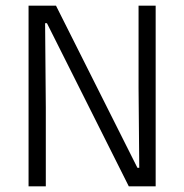

<svg xmlns="http://www.w3.org/2000/svg" viewBox="-20 -659 652 679"><path d="M81 -639H178L466 -65.5H472.5L470 -347.5V-639H530.5V0H435.5L146 -577H139.5L142 -279V0H81Z"/></svg>

Font: Anek Kannada Light
Style: Regular
Weight: 300
Designer: Vaishnavi Murthy, Maithili Shingre (Kannada) & Yesha Goshar (Latin)
Foundry: Ek Type
Version: Version 1.003